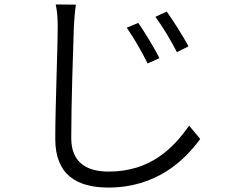

<svg xmlns="http://www.w3.org/2000/svg" viewBox="-20 -790 1040 865"><path d="M603 -687 551 -665C583 -620 620 -555 645 -504L698 -528C675 -576 627 -652 603 -687ZM731 -738 680 -714C713 -670 751 -606 777 -555L829 -581C805 -628 756 -703 731 -738ZM322 -769 231 -770C237 -743 240 -710 240 -675C240 -566 229 -315 229 -164C229 -2 327 55 468 55C686 55 813 -69 882 -164L832 -224C760 -121 656 -17 470 -17C372 -17 301 -56 301 -168C301 -322 309 -561 313 -675C315 -706 317 -738 322 -769Z"/></svg>

Font: Source Han Sans JP Normal
Style: Regular
Weight: 350
Designer: Ryoko NISHIZUKA 西塚涼子 (kana, bopomofo & ideographs); Paul D. Hunt (Latin, Greek & Cyrillic); Sandoll Communications 산돌커뮤니
Foundry: Adobe
Version: Version 2.002;hotconv 1.0.116;makeotfexe 2.5.65601